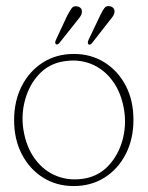

<svg xmlns="http://www.w3.org/2000/svg" viewBox="-20 -616 497 646"><path d="M228.5 -434.5Q286.5 -434.5 331.8 -406Q377 -377.5 403 -327.8Q429 -278 429 -213Q429 -148 403 -97.5Q377 -47 331.8 -18.5Q286.5 10 228 10Q170 10 124.8 -18.5Q79.5 -47 53.5 -97Q27.5 -147 27.5 -211.5Q27.5 -277 53.5 -327.2Q79.5 -377.5 124.8 -406Q170 -434.5 228.5 -434.5ZM265.5 -15.5Q313.5 -24.5 345.8 -59.5Q378 -94.5 391.8 -143.2Q405.5 -192 398 -243Q389 -302 359.8 -342.5Q330.5 -383 286.8 -400.8Q243 -418.5 191 -409Q143 -400.5 110.8 -365.5Q78.5 -330.5 64.8 -281.5Q51 -232.5 58.5 -181.5Q67.5 -122.5 97 -82Q126.5 -41.5 170.2 -24Q214 -6.5 265.5 -15.5ZM316.5 -563Q324 -579 330.8 -588.2Q337.5 -597.5 349.5 -595Q357 -594 361.8 -588.2Q366.5 -582.5 365 -572.5Q363 -565 357.8 -558.2Q352.5 -551.5 347 -544.5L289.5 -471Q283 -463 277.5 -467Q273.5 -471 277.5 -481ZM206 -563Q214.5 -579 221 -588Q227.5 -597 239.5 -594.5Q247.5 -593.5 252.2 -587.8Q257 -582 255 -572Q254 -565 248.5 -558Q243 -551 237.5 -544L179.5 -471Q173 -464 168 -467.5Q163.5 -471 168 -481.5Z"/></svg>

Font: Fraunces 144pt SuperSoft Thin
Style: Regular
Weight: 100
Version: Version 1.000;[0bf87f6ff]